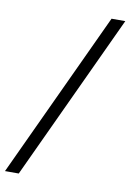

<svg xmlns="http://www.w3.org/2000/svg" viewBox="-143 -790 606 893"><g transform="rotate(10 160.0 -343.0)"><path d="M-55 49 310 -735H375L10 49Z"/></g></svg>

Font: Archivo SemiBold Light
Style: Italic
Weight: 300
Italic angle: -10°
Version: Version 2.001